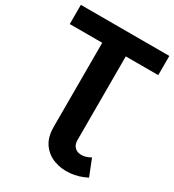

<svg xmlns="http://www.w3.org/2000/svg" viewBox="-212 -821 1041 1146"><g transform="rotate(30 309.0 -248.5)"><path d="M562 168.8Q508.6 196.6 450.6 202.2Q392.6 207.8 341.8 189.4Q291.1 171 259.4 127Q227.7 82.9 227.7 11.6V-589.2H390.1V9.2Q390.1 34.2 401.3 49.8Q412.5 65.4 430.6 71.1Q448.8 76.8 471.6 72.7Q494.4 68.6 517.2 55.2ZM4 -567.7V-700H613.8V-567.7Z"/></g></svg>

Font: Montserrat Thin
Style: Regular
Weight: 100
Designer: Julieta Ulanovsky
Foundry: Julieta Ulanovsky
Version: Version 9.000